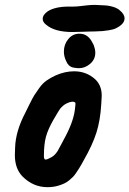

<svg xmlns="http://www.w3.org/2000/svg" viewBox="-20 -775 531 788"><path d="M281.2 -748Q294.9 -748 310.1 -750Q325.2 -752 340.3 -753.4Q355.5 -754.9 370.1 -754.9Q382.8 -754.9 390.6 -753.9Q391.6 -753.9 399.9 -753.4Q408.2 -752.9 410.6 -752.9Q413.1 -752.9 420.9 -752Q428.7 -751 432.1 -750Q435.5 -749 441.9 -747.6Q448.2 -746.1 452.6 -744.1Q457 -742.2 462.4 -739.3Q467.8 -736.3 471.7 -732.4Q491.2 -716.8 491.2 -699.2Q491.2 -685.5 478.5 -673.8Q468.8 -665 456.5 -659.2Q444.3 -653.3 427.2 -650.9Q410.2 -648.4 401.4 -647.5Q392.6 -646.5 370.1 -646Q347.7 -645.5 344.7 -645.5Q339.8 -645.5 315.4 -644.5Q291 -643.6 277.3 -643.6Q204.1 -643.6 168.9 -673.8Q155.3 -684.6 155.3 -697.3Q155.3 -706.1 160.6 -713.9Q166 -721.7 175.8 -728.5Q206.1 -748 262.7 -748ZM371.1 -558.6Q371.1 -531.2 350.1 -513.2Q329.1 -495.1 303.7 -495.1Q299.8 -495.1 295.9 -495.6Q292 -496.1 287.6 -496.6Q283.2 -497.1 279.3 -498Q259.8 -502.9 251 -525.4Q242.2 -543.9 242.2 -563.5Q242.2 -592.8 260.3 -614.7Q278.3 -636.7 305.7 -636.7Q325.2 -636.7 338.4 -626.5Q351.6 -616.2 359.4 -599.6Q363.3 -593.8 365.7 -586.9Q368.2 -580.1 369.6 -572.8Q371.1 -565.4 371.1 -558.6ZM72.3 -50.8Q41 -83 41 -138.7Q41 -144.5 41.5 -154.3Q42 -164.1 42 -168.9Q43.9 -236.3 84 -312.5Q86.9 -318.4 100.6 -346.2Q114.3 -374 120.6 -383.8Q127 -393.6 140.6 -413.1Q154.3 -432.6 170.9 -444.3Q187.5 -456.1 209 -465.8Q247.1 -482.4 284.2 -482.4Q334 -482.4 370.1 -450.2Q397.5 -424.8 397.5 -382.8Q397.5 -376 396.5 -363.8Q395.5 -351.6 395.5 -346.7Q391.6 -280.3 375.5 -230Q359.4 -179.7 324.2 -118.2Q321.3 -113.3 314.5 -100.6Q307.6 -87.9 303.7 -82.5Q299.8 -77.1 293 -66.4Q286.1 -55.7 279.8 -49.3Q273.4 -43 264.2 -35.2Q254.9 -27.3 244.6 -22.5Q234.4 -17.6 221.7 -13.7Q200.2 -6.8 174.8 -6.8Q116.2 -6.8 72.3 -50.8ZM199.2 -283.2Q176.8 -244.1 168.5 -213.4Q160.2 -182.6 160.2 -134.8Q160.2 -120.1 167 -120.1Q173.8 -120.1 189.5 -128.9Q199.2 -133.8 206.1 -141.6Q212.9 -149.4 216.3 -154.8Q219.7 -160.2 228 -176.3Q236.3 -192.4 241.2 -201.2Q280.3 -271.5 287.1 -323.2Q291 -351.6 289.1 -353.5Q282.2 -361.3 262.7 -354.5Q256.8 -352.5 251.5 -349.6Q246.1 -346.7 242.7 -344.2Q239.3 -341.8 234.4 -336.9Q229.5 -332 227.5 -329.6Q225.6 -327.1 220.7 -319.3Q215.8 -311.5 214.4 -309.1Q212.9 -306.6 207 -296.4Q201.2 -286.1 199.2 -283.2Z"/></svg>

Font: Essays1743
Style: BoldItalic
Weight: 700
Italic angle: -10°
Designer: Based on the typeface in a 1743 English translation of the essays of Montaigne.  PostScript/TrueType font designed by Jo
Version: Version 002.100